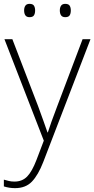

<svg xmlns="http://www.w3.org/2000/svg" viewBox="-23 -799 489 995"><path d="M0 -596H41L174 -250Q191 -204 203 -170Q215 -136 223 -113H225Q232 -135 244 -169Q256 -203 273 -247L405 -596H446L201 41Q175 108 142.5 142Q110 176 55 176Q25 176 -3 167V132Q11 136 23.5 139Q36 142 52 142Q92 142 117.5 116Q143 90 166 30L204 -70ZM102 -745Q102 -760 108.5 -769.5Q115 -779 130 -779Q147 -779 153 -769.5Q159 -760 159 -745Q159 -729 153 -719.5Q147 -710 130 -710Q115 -710 108.5 -719.5Q102 -729 102 -745ZM287 -745Q287 -760 293.5 -769.5Q300 -779 315 -779Q332 -779 338 -769.5Q344 -760 344 -745Q344 -729 338 -719.5Q332 -710 315 -710Q300 -710 293.5 -719.5Q287 -729 287 -745Z"/></svg>

Font: Noto Sans Malayalam UI ExtraLight
Style: Regular
Weight: 200
Designer: Jelle Bosma - Monotype Design Team
Foundry: Monotype Imaging Inc.
Version: Version 2.104; ttfautohint (v1.8.4.7-5d5b)